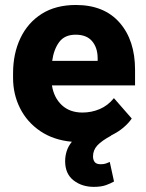

<svg xmlns="http://www.w3.org/2000/svg" viewBox="-20 -558 582 767"><path d="M435.5 167Q423.3 174.3 403.8 181.4Q384.3 188.5 355 188.5Q307.1 188.5 273.7 162.4Q240.2 136.2 240.2 85.9Q240.2 65.9 246.3 46.1Q252.4 26.4 267.1 8.3Q193.4 1.5 140.6 -34.4Q87.9 -70.3 60.1 -125.7Q32.2 -181.2 32.2 -246.6V-265.1Q32.2 -343.8 61.5 -405.5Q90.8 -467.3 146.7 -502.7Q202.6 -538.1 283.2 -538.1Q396 -538.1 457.8 -467.5Q519.5 -397 519.5 -279.3V-216.8H187.5Q195.3 -167.5 227.1 -137.9Q258.8 -108.4 309.6 -108.4Q345.7 -108.4 378.4 -122.3Q411.1 -136.2 435.1 -166L506.3 -84.5Q493.7 -65.9 472.7 -48.1Q451.7 -30.3 423.8 -17.1L424.8 -16.6Q386.7 3.9 369.1 22.7Q351.6 41.5 351.6 66.9Q351.6 80.6 358.4 89.4Q365.2 98.1 382.3 98.1Q395 98.1 403.6 95Q412.1 91.8 418.5 88.9ZM282.2 -419.4Q238.3 -419.4 216.6 -390.1Q194.8 -360.8 188.5 -314.9H370.1V-326.7Q369.6 -368.2 347.7 -393.8Q325.7 -419.4 282.2 -419.4Z"/></svg>

Font: Vazirmatn RD UI ExtraBold
Style: Regular
Weight: 800
Designer: Saber Rastikerdar
Foundry: Saber Rastikerdar
Version: Version 33.003